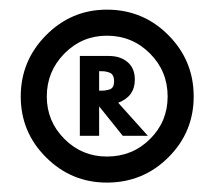

<svg xmlns="http://www.w3.org/2000/svg" viewBox="-20 -692 458 398"><path d="M201.5 -672Q276.5 -672 329 -619.2Q381.5 -566.5 381.5 -492Q381.5 -418 329 -365.8Q276.5 -313.5 201.5 -313.5Q128 -313.5 75.5 -365.8Q23 -418 23 -492Q23 -566 75.5 -619Q128 -672 201.5 -672ZM77 -492Q77 -440.5 113.5 -404Q150 -367.5 201.5 -367.5Q254.5 -367.5 291 -403.8Q327.5 -440 327.5 -492Q327.5 -544.5 290.8 -581.2Q254 -618 201.5 -618Q150 -618 113.5 -581Q77 -544 77 -492ZM145.5 -576H205.5Q229.5 -576 244.5 -563.2Q259.5 -550.5 259.5 -527Q259.5 -492 225 -479L286.5 -410.5H234.5L185.5 -471.5V-410.5H145.5ZM185.5 -504Q193 -504 196 -504.2Q199 -504.5 205.2 -506Q211.5 -507.5 214 -512Q216.5 -516.5 216.5 -523.5Q216.5 -531 213.8 -535.8Q211 -540.5 205 -542.2Q199 -544 195.5 -544.2Q192 -544.5 185.5 -544.5Z"/></svg>

Font: League Spartan ExtraBold
Style: Regular
Weight: 800
Foundry: The League of Moveable Type
Version: Version 2.002